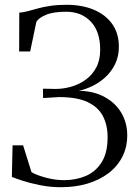

<svg xmlns="http://www.w3.org/2000/svg" viewBox="-20 -771 573 802"><path d="M234.5 11Q188.5 11 145.8 2.2Q103 -6.5 72 -16.8Q41 -27 29.5 -32L32.5 -164H76.5L111.5 -52Q120.5 -46 142 -38Q163.5 -30 191.5 -24.2Q219.5 -18.5 247.5 -18.5Q297.5 -18.5 338.8 -36.2Q380 -54 404.8 -93.5Q429.5 -133 429.5 -198Q429.5 -248 410 -285.8Q390.5 -323.5 346.2 -344.5Q302 -365.5 226.5 -365.5L160 -361.5L159.5 -400.5L212.5 -399.5Q244.5 -399.5 277.2 -408.8Q310 -418 337.5 -437.8Q365 -457.5 381.8 -488.5Q398.5 -519.5 398.5 -563.5Q398.5 -639.5 359.2 -680.8Q320 -722 256.5 -722Q202 -722 171.8 -709Q141.5 -696 132 -680L106 -556H60L60.5 -718Q78 -719.5 97 -724.5Q116 -729.5 138.2 -735.8Q160.5 -742 190.2 -746.5Q220 -751 259 -751Q321.5 -751 370.8 -730.8Q420 -710.5 448.2 -671.5Q476.5 -632.5 476.5 -576Q476.5 -534.5 460.5 -502.5Q444.5 -470.5 419 -447.5Q393.5 -424.5 364.2 -410.8Q335 -397 309 -392Q373 -390.5 418.2 -365.2Q463.5 -340 487.5 -298.5Q511.5 -257 511.5 -206Q511.5 -156.5 491.2 -116.5Q471 -76.5 433.8 -48Q396.5 -19.5 345.8 -4.2Q295 11 234.5 11Z"/></svg>

Font: Merriweather 120pt Light
Style: Regular
Weight: 300
Version: Version 2.100